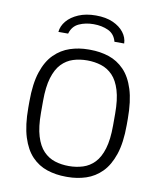

<svg xmlns="http://www.w3.org/2000/svg" viewBox="-96 -963 884 1049"><g transform="rotate(10 346.5 -438.0)"><path d="M341 10Q286 10 237 -6Q188 -22 151.5 -60Q115 -98 94.5 -163Q74 -228 74 -326V-360Q74 -459 95.5 -524Q117 -589 155 -626.5Q193 -664 241.5 -680Q290 -696 343 -696H352Q408 -696 456.5 -680Q505 -664 542 -626Q579 -588 599.5 -523Q620 -458 620 -360V-326Q620 -227 598 -162Q576 -97 538.5 -59.5Q501 -22 452.5 -6Q404 10 350 10ZM347 -50Q388 -50 424.5 -61.5Q461 -73 488.5 -101.5Q516 -130 531.5 -181Q547 -232 547 -310V-376Q547 -454 531.5 -505Q516 -556 488.5 -584.5Q461 -613 424.5 -624.5Q388 -636 347 -636Q305 -636 269 -624.5Q233 -613 205.5 -584.5Q178 -556 162.5 -505Q147 -454 147 -376V-310Q147 -232 162.5 -181Q178 -130 205.5 -101.5Q233 -73 269 -61.5Q305 -50 347 -50ZM164 -762Q167 -795 190.5 -823Q214 -851 255 -868.5Q296 -886 351 -886Q407 -886 446 -868.5Q485 -851 506.5 -823Q528 -795 529 -762H475Q464 -804 428.5 -820.5Q393 -837 347 -837Q302 -837 266 -820.5Q230 -804 218 -762Z"/></g></svg>

Font: Chivo ExtraLight
Style: Regular
Weight: 250
Designer: Hector Gatti
Foundry: Omnibus-Type
Version: Version 2.002